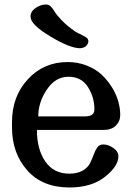

<svg xmlns="http://www.w3.org/2000/svg" viewBox="-20 -816 588 848"><path d="M333 -603Q289 -603 202.5 -655Q116 -707 115 -741Q114 -764 135.5 -779.5Q157 -795 180 -796Q194 -797 203.5 -788Q213 -779 221 -765Q229 -751 253 -726Q277 -701 312 -677Q318 -673 331.5 -666.5Q345 -660 355.5 -654Q366 -648 368 -643Q374 -631 364.5 -617.5Q355 -604 333 -603ZM143 -242Q143 -157 180 -103Q217 -49 286 -49Q322 -49 345 -62.5Q368 -76 377.5 -95Q387 -114 393.5 -132.5Q400 -151 409.5 -164.5Q419 -178 436 -178Q458 -178 480.5 -162.5Q503 -147 503 -126Q503 -82 443.5 -35Q384 12 287 12Q167 12 100 -64Q33 -140 33 -253V-277Q33 -390 103 -466Q173 -542 279 -542Q323 -542 362 -527Q401 -512 427.5 -487.5Q454 -463 473.5 -432Q493 -401 502 -369.5Q511 -338 511 -308Q511 -280 491.5 -261Q472 -242 437 -242ZM149 -302H356Q397 -302 397 -333Q397 -386 368.5 -431.5Q340 -477 282 -477Q225 -477 187 -420.5Q149 -364 149 -302Z"/></svg>

Font: Coupeur_Texte
Style: Regular
Weight: 400
Designer: Léa Rolland
Version: Version 1.000;PS 001.000;hotconv 1.0.88;makeotf.lib2.5.64775